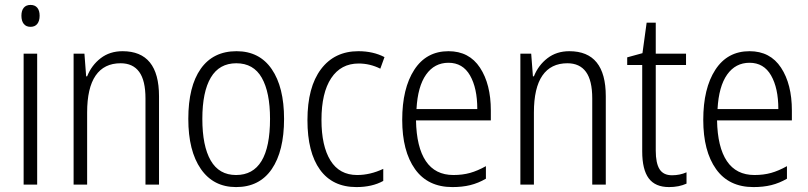

<svg xmlns="http://www.w3.org/2000/svg" viewBox="-20 -750 3283 780"><path d="M141 -686Q141 -665 131.5 -653Q122 -641 104 -641Q86 -641 76.5 -653Q67 -665 67 -686Q67 -707 76.5 -718.5Q86 -730 104 -730Q122 -730 131.5 -718.5Q141 -707 141 -686ZM131 0H76V-532H131Z M626 -359V0H571V-350Q571 -423 545.5 -458Q520 -493 470 -493Q403 -493 368.5 -443Q334 -393 334 -293V0H279V-532H323L330 -440H334Q352 -485 389 -513.5Q426 -542 478 -542Q626 -542 626 -359Z M939 10Q847 10 796 -63.5Q745 -137 745 -267Q745 -399 795.5 -470.5Q846 -542 941 -542Q1034 -542 1084 -469Q1134 -396 1134 -267Q1134 -136 1084 -63Q1034 10 939 10ZM939 -39Q1077 -39 1077 -267Q1077 -375 1043.5 -434Q1010 -493 940 -493Q871 -493 836.5 -435Q802 -377 802 -267Q802 -157 836 -98Q870 -39 939 -39Z M1229 -262Q1229 -396 1284 -469Q1339 -542 1436 -542Q1496 -542 1542 -518L1525 -471Q1483 -492 1437 -492Q1365 -492 1325.5 -432.5Q1286 -373 1286 -263Q1286 -157 1322.5 -98Q1359 -39 1431 -39Q1484 -39 1537 -64V-15Q1492 10 1428 10Q1331 10 1280 -60.5Q1229 -131 1229 -262Z M1974 -301V-261H1670Q1672 -152 1710 -95.5Q1748 -39 1822 -39Q1859 -39 1889.5 -47.5Q1920 -56 1954 -75V-24Q1923 -6 1890.5 2Q1858 10 1818 10Q1718 10 1666 -63Q1614 -136 1614 -263Q1614 -391 1663 -466.5Q1712 -542 1802 -542Q1886 -542 1930 -475Q1974 -408 1974 -301ZM1672 -307H1919Q1919 -392 1889.5 -443.5Q1860 -495 1802 -495Q1745 -495 1711 -447Q1677 -399 1672 -307Z M2441 -359V0H2386V-350Q2386 -423 2360.5 -458Q2335 -493 2285 -493Q2218 -493 2183.5 -443Q2149 -393 2149 -293V0H2094V-532H2138L2145 -440H2149Q2167 -485 2204 -513.5Q2241 -542 2293 -542Q2441 -542 2441 -359Z M2769 -50V-4Q2738 10 2698 10Q2642 10 2615.5 -25.5Q2589 -61 2589 -135V-486H2528V-517L2590 -534L2607 -658H2644V-532H2767V-486H2644V-138Q2644 -87 2659.5 -62.5Q2675 -38 2710 -38Q2742 -38 2769 -50Z M3197 -301V-261H2893Q2895 -152 2933 -95.5Q2971 -39 3045 -39Q3082 -39 3112.5 -47.5Q3143 -56 3177 -75V-24Q3146 -6 3113.5 2Q3081 10 3041 10Q2941 10 2889 -63Q2837 -136 2837 -263Q2837 -391 2886 -466.5Q2935 -542 3025 -542Q3109 -542 3153 -475Q3197 -408 3197 -301ZM2895 -307H3142Q3142 -392 3112.5 -443.5Q3083 -495 3025 -495Q2968 -495 2934 -447Q2900 -399 2895 -307Z"/></svg>

Font: Noto Sans Display Light Narrow
Style: Regular
Weight: 300
Width: 4
Designer: Monotype Design team
Foundry: Monotype Imaging Inc.
Version: Version 1.000